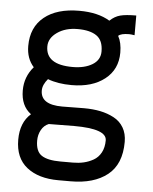

<svg xmlns="http://www.w3.org/2000/svg" viewBox="-51 -545 620 777"><g transform="rotate(5 259.0 -156.5)"><path d="M115.7 37.1Q115.7 81.1 140.4 97.2Q165 113.3 216.8 113.3H268.1Q291 113.3 311.3 108.6Q331.5 104 350.6 93.3Q369.6 82.5 380.9 61.8Q392.1 41 392.1 12.2Q392.1 -34.7 260.3 -34.7Q228 -34.7 156.7 -33.7Q137.2 -25.9 126.5 -6.3Q115.7 13.2 115.7 37.1ZM232.4 -272Q281.2 -272 312.5 -291Q343.8 -310.1 343.8 -344.7Q343.8 -389.6 317.1 -408.2Q290.5 -426.8 240.2 -426.8Q190.4 -426.8 157 -403.3Q123.5 -379.9 123.5 -346.2Q123.5 -272 232.4 -272ZM46.4 -341.3Q46.4 -417.5 97.9 -459.2Q149.4 -501 240.2 -501Q316.4 -501 364.3 -471.7Q383.8 -490.2 406.5 -496.1Q429.2 -502 471.2 -502V-421.9Q456.5 -424.3 449.7 -424.3Q416 -424.3 405.3 -413.6Q419.9 -387.2 419.9 -346.7Q419.9 -278.3 369.1 -238.5Q318.4 -198.7 234.9 -198.7Q178.2 -198.7 137.7 -214.4Q116.7 -189.9 116.7 -166.5Q116.7 -108.9 204.6 -108.9Q210.9 -108.9 248.5 -109.4Q286.1 -109.9 293 -109.9Q329.6 -109.9 359.6 -103.8Q389.6 -97.7 415 -84.2Q440.4 -70.8 454.8 -46.4Q469.2 -22 469.2 11.7Q469.2 102.5 414.3 146Q359.4 189.5 265.1 189.5H214.8Q134.3 189.5 86.7 151.9Q39.1 114.3 39.1 40Q39.1 -29.8 81.5 -66.9Q40 -97.7 40 -160.2Q40 -215.8 76.2 -257.3Q46.4 -290.5 46.4 -341.3Z"/></g></svg>

Font: FantasqueSansM Nerd Font
Style: Regular
Weight: 400
Monospace: yes
Designer: Jany Belluz
Version: Version 1.8.0 ; ttfautohint (v1.8.2);Nerd Fonts 3.4.0